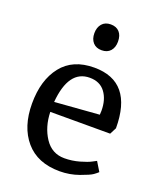

<svg xmlns="http://www.w3.org/2000/svg" viewBox="-136 -805 750 901"><g transform="rotate(20 239.0 -355.0)"><path d="M258 -503Q450 -503 450 -270L433 -237H134Q136 -163 171.5 -109Q207 -55 270 -55Q308 -55 345 -65.5Q382 -76 400 -86L419 -96L447 -50Q440 -43 426 -33Q412 -23 366 -6.5Q320 10 270 10Q159 10 99.5 -59.5Q40 -129 40 -245Q40 -362 95.5 -432.5Q151 -503 258 -503ZM254 -451Q149 -451 135 -287L357 -304Q358 -319 358 -324Q358 -380 331.5 -415.5Q305 -451 254 -451ZM320 -655Q320 -626 304.5 -608.5Q289 -591 261 -591Q233 -591 217.5 -608.5Q202 -626 202 -655Q202 -684 217.5 -702Q233 -720 261 -720Q289 -720 304.5 -703Q320 -686 320 -655Z"/></g></svg>

Font: Andada
Style: Regular
Weight: 400
Designer: Carolina Giovagnoli
Foundry: Carolina Giovagnoli
Version: Version 1.003